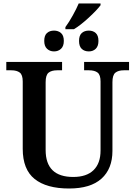

<svg xmlns="http://www.w3.org/2000/svg" viewBox="-20 -1068 773 1098"><path d="M110 -217V-602Q110 -640 93 -653Q76 -666 45 -666H16V-714H335V-666H307Q275 -666 258 -652.5Q241 -639 241 -598V-210Q241 -56 399 -56Q475 -56 515 -95Q555 -134 555 -207V-602Q555 -640 538 -653Q521 -666 489 -666H461V-714H718V-666H688Q657 -666 640 -652.5Q623 -639 623 -598V-205Q623 -103 560.5 -46.5Q498 10 375 10Q246 10 178 -44.5Q110 -99 110 -217ZM354 -913Q374 -940 396 -979.5Q418 -1019 430 -1048H555V-1038Q535 -1011 488 -967.5Q441 -924 403 -901H354ZM233 -834Q233 -865 248.5 -879Q264 -893 289 -893Q313 -893 329 -879Q345 -865 345 -834Q345 -804 329 -789Q313 -774 289 -774Q265 -774 249 -789Q233 -804 233 -834ZM432 -834Q432 -865 447.5 -879Q463 -893 488 -893Q512 -893 527.5 -879Q543 -865 543 -834Q543 -804 527.5 -789Q512 -774 488 -774Q463 -774 447.5 -788.5Q432 -803 432 -834Z"/></svg>

Font: Noto Serif SemiBold
Style: Regular
Weight: 600
Designer: Monotype Design Team
Foundry: Monotype Imaging Inc.
Version: Version 1.001